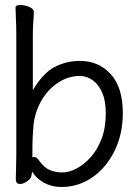

<svg xmlns="http://www.w3.org/2000/svg" viewBox="-20 -729 540 766"><path d="M105 -26Q103 -16 88 -5.5Q73 5 60 5Q43 5 43 -15Q43 -27 44 -53.5Q45 -80 45 -106V-593Q45 -624 43.5 -653Q42 -682 42 -699Q42 -709 62 -709Q78 -709 96.5 -701.5Q115 -694 115 -681Q115 -669 113 -643.5Q111 -618 111 -592V-369Q151 -437 197.5 -461.5Q244 -486 299 -486Q374 -486 422 -433Q470 -380 470 -278Q470 -194 437 -127Q404 -60 348.5 -21.5Q293 17 225 17Q186 17 155.5 0Q125 -17 108 -44ZM109 -101Q113 -103 116 -103Q127 -103 137 -87Q157 -59 180 -50Q203 -41 228 -41Q255 -41 285 -56.5Q315 -72 342 -102Q369 -132 385.5 -176Q402 -220 402 -276Q402 -328 387 -361Q372 -394 348.5 -410Q325 -426 299 -426Q257 -426 219.5 -404Q182 -382 155 -343Q128 -304 117 -253Q114 -237 112 -209Q110 -181 109.5 -152Q109 -123 109 -101Z"/></svg>

Font: Moon Stars Kai HW
Style: Regular
Weight: 400
Designer: GuiWonder
Version: Version 1.101